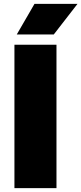

<svg xmlns="http://www.w3.org/2000/svg" viewBox="-20 -971 420 991"><path d="M54.5 0V-740H271.5V0ZM66.5 -793 158 -951H380L257.5 -793Z"/></svg>

Font: Encode Sans SC Condensed Thin Black
Style: Regular
Weight: 900
Version: Version 3.002